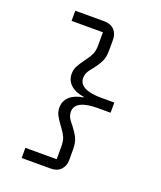

<svg xmlns="http://www.w3.org/2000/svg" viewBox="-161 -861 922 1100"><g transform="rotate(20 300.0 -311.0)"><path d="M281 -760Q321 -760 343 -737Q365 -714 365 -678V-615Q365 -571 352 -544.5Q339 -518 315 -487L309 -480Q292 -460 285.5 -445.5Q279 -431 279 -415Q279 -378 314 -360Q349 -342 417 -342H495V-280H417Q349 -280 314 -262Q279 -244 279 -207Q279 -191 285.5 -176.5Q292 -162 309 -142L315 -135Q339 -104 352 -77.5Q365 -51 365 -7V56Q365 92 343 115Q321 138 281 138H105V76H296V-1Q296 -36 287 -56.5Q278 -77 258 -104Q258 -105 256 -107L252 -112Q231 -141 220 -161.5Q209 -182 209 -208Q209 -249 238.5 -275.5Q268 -302 319 -309V-313Q268 -320 238.5 -346.5Q209 -373 209 -414Q209 -440 220 -460.5Q231 -481 252 -510L256 -515Q258 -517 258 -518Q278 -545 287 -565.5Q296 -586 296 -621V-698H105V-760Z"/></g></svg>

Font: iA Writer Quattro V
Style: Regular
Weight: 400
Designer: Mike Abbink, Paul van der Laan, Pieter van Rosmalen, Oliver Reichenstein
Foundry: Information Architects Inc.
Version: Version 2.000